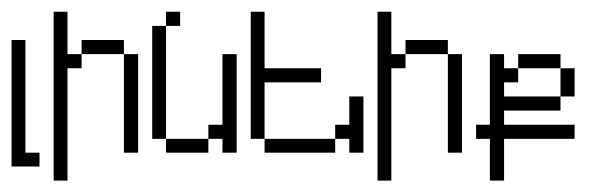

<svg xmlns="http://www.w3.org/2000/svg" viewBox="-20 -264 1038 332"><path d="M0 23.9V-194.8H23.9V0H48.3V23.9Z M194.3 0V-170.4H218.8V0ZM121.1 -170.4V-194.8H194.3V-170.4ZM72.8 48.3V-243.7H96.7V-170.4H121.1V-146H96.7V48.3Z M267.1 0V-23.9H340.3V0ZM364.7 0V-23.9H340.3V-48.3H364.7V-170.4H389.2V0ZM243.2 -23.9V-219.2H267.1V-23.9ZM267.1 -219.2V-243.7H291.5V-219.2Z M437.5 0V-23.9H559.6V0ZM584 0V-23.9H559.6V-48.3H584V-97.2H608.4V0ZM413.6 -23.9V-243.7H437.5V-146H535.2V-121.6H437.5V-23.9Z M754.4 0V-170.4H778.8V0ZM681.2 -170.4V-194.8H754.4V-170.4ZM632.8 48.3V-243.7H656.7V-170.4H681.2V-146H656.7V48.3Z M949.2 -97.2V-146H973.6V-97.2ZM827.1 48.3V-23.9H803.2V-48.3H827.1V-170.4H851.6V-146H876V-121.6H851.6V-97.2H949.2V-72.8H851.6V-48.3H973.6V-23.9H851.6V48.3ZM876 -146V-170.4H949.2V-146Z"/></svg>

Font: FS Mondwest Regular
Style: Regular
Weight: 400
Designer: NZWStudios2024
Foundry: https://fontstruct.com
Version: Version 1.0